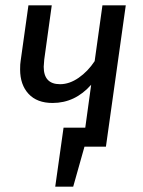

<svg xmlns="http://www.w3.org/2000/svg" viewBox="-20 -547 534 716"><path d="M449 -527 375 0H295L253 149H186L217 -71H298L320 -231Q260 -163 176 -163Q118 -163 86.5 -197Q55 -231 55 -288Q55 -309 57 -320L86 -527H173L145 -325Q143 -305 143 -298Q143 -233 204 -233Q239 -233 273.5 -257Q308 -281 333 -319L362 -527Z"/></svg>

Font: Fira Sans Condensed
Style: Italic
Weight: 400
Width: 3
Italic angle: -8°
Designer: bBox Type GmbH & Carrois Corporate GbR & Edenspiekermann AG
Foundry: bBox Type GmbH & Carrois Corporate GbR & Edenspiekermann AG
Version: Version 4.301